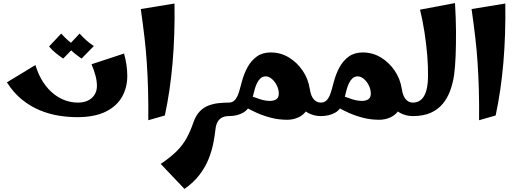

<svg xmlns="http://www.w3.org/2000/svg" viewBox="-20 -757 3365 1252"><path d="M483 7Q424 7 362 -3Q300 -13 239.5 -38Q179 -63 124 -107Q69 -151 25 -220L211 -333Q231 -267 262 -220.5Q293 -174 330.5 -144.5Q368 -115 408 -101.5Q448 -88 486 -88Q546 -88 579 -118.5Q612 -149 612 -197Q612 -228 603 -262.5Q594 -297 577 -338L789 -408Q799 -371 804.5 -335Q810 -299 810 -262Q810 -187 776 -126Q742 -65 669.5 -29Q597 7 483 7ZM392 -375Q367 -392 342.5 -412Q318 -432 300 -454L379 -538Q400 -515 422 -495Q444 -475 472 -457ZM512 -375Q487 -392 462.5 -412Q438 -432 420 -454L499 -538Q520 -515 542 -495Q564 -475 592 -457Z M947 27Q948 -80 945.5 -170.5Q943 -261 937.5 -345Q932 -429 922 -514.5Q912 -600 898 -698L1118 -734Q1121 -531 1105.5 -349Q1090 -167 1055 -4Z M1183 475 1028 312Q1093 268 1132 229Q1171 190 1196 145Q1221 100 1242 39Q1258 -6 1284 -32Q1310 -58 1341.5 -69.5Q1373 -81 1406.5 -84.5Q1440 -88 1471 -88L1491 -44L1471 0Q1446 0 1427 10Q1408 20 1398 39.5Q1388 59 1385 86Q1381 125 1371.5 174.5Q1362 224 1341 277.5Q1320 331 1281.5 382Q1243 433 1183 475Z M1854 24Q1799 24 1749.5 11.5Q1700 -1 1657 -20Q1614 -39 1578 -60L1615 -131Q1644 -120 1677.5 -109.5Q1711 -99 1740 -99Q1765 -99 1781.5 -109.5Q1798 -120 1798 -147Q1798 -173 1785.5 -199Q1773 -225 1753 -242Q1733 -259 1713 -259Q1693 -259 1679.5 -247Q1666 -235 1656.5 -216Q1647 -197 1641 -175Q1635 -153 1630 -132Q1625 -111 1620 -95Q1604 -44 1565 -22Q1526 0 1471 0V-88Q1493 -88 1506.5 -100Q1520 -112 1529 -132Q1538 -152 1544 -176.5Q1550 -201 1557 -224Q1570 -274 1593.5 -317.5Q1617 -361 1654 -388Q1691 -415 1745 -415Q1810 -415 1863.5 -382.5Q1917 -350 1953.5 -296.5Q1990 -243 2000 -177Q2002 -165 2003 -153Q2004 -141 2004 -128Q2004 -73 1981.5 -39.5Q1959 -6 1924.5 9Q1890 24 1854 24ZM2071 0Q2027 0 1987.5 -21.5Q1948 -43 1923.5 -88Q1899 -133 1899 -202L2000 -177Q2007 -131 2026 -109.5Q2045 -88 2071 -88L2091 -44Z M2454 24Q2399 24 2349.5 11.5Q2300 -1 2257 -20Q2214 -39 2178 -60L2215 -131Q2244 -120 2277.5 -109.5Q2311 -99 2340 -99Q2365 -99 2381.5 -109.5Q2398 -120 2398 -147Q2398 -173 2385.5 -199Q2373 -225 2353 -242Q2333 -259 2313 -259Q2293 -259 2279.5 -247Q2266 -235 2256.5 -216Q2247 -197 2241 -175Q2235 -153 2230 -132Q2225 -111 2220 -95Q2204 -44 2165 -22Q2126 0 2071 0V-88Q2093 -88 2106.5 -100Q2120 -112 2129 -132Q2138 -152 2144 -176.5Q2150 -201 2157 -224Q2170 -274 2193.5 -317.5Q2217 -361 2254 -388Q2291 -415 2345 -415Q2410 -415 2463.5 -382.5Q2517 -350 2553.5 -296.5Q2590 -243 2600 -177Q2602 -165 2603 -153Q2604 -141 2604 -128Q2604 -73 2581.5 -39.5Q2559 -6 2524.5 9Q2490 24 2454 24ZM2671 0Q2627 0 2587.5 -21.5Q2548 -43 2523.5 -88Q2499 -133 2499 -202L2600 -177Q2607 -131 2626 -109.5Q2645 -88 2671 -88L2691 -44Z M2671 0V-88Q2722 -88 2746.5 -133Q2771 -178 2771 -259Q2772 -322 2766 -396Q2760 -470 2748 -547Q2736 -624 2719 -694L2947 -737Q2953 -640 2953.5 -552Q2954 -464 2951 -391.5Q2948 -319 2941 -267Q2933 -213 2915 -164.5Q2897 -116 2866 -79Q2835 -42 2787.5 -21Q2740 0 2671 0Z M3104 27Q3105 -80 3102.5 -170.5Q3100 -261 3094.5 -345Q3089 -429 3079 -514.5Q3069 -600 3055 -698L3275 -734Q3278 -531 3262.5 -349Q3247 -167 3212 -4Z"/></svg>

Font: Marhey Light SemiBold
Style: Regular
Weight: 600
Version: Version 1.000